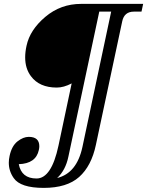

<svg xmlns="http://www.w3.org/2000/svg" viewBox="-20 -752 766 968"><path d="M200.2 195.3Q83.5 195.3 49.3 146Q24.4 110.8 24.4 68.4Q24.4 51.8 28.3 34.2Q39.1 -16.1 68.1 -39.1Q97.2 -62 125 -62Q178.2 -62 178.2 -14.6Q178.2 -5.9 175.8 4.4Q161.1 72.8 74.7 75.7Q88.4 147.9 164.1 147.9Q239.7 147.9 274.9 -18.1L341.3 -331.5Q301.3 -310.5 266.1 -310.5Q178.2 -310.5 135.7 -368.2Q106.9 -406.7 106.9 -462.9Q106.9 -490.2 113.8 -521.5Q130.9 -601.6 208.5 -667Q286.1 -732.4 388.7 -732.4H701.7L693.4 -693.4H655.3Q606.4 -693.4 596.2 -644.5L463.4 -21.5Q440.9 85 379.2 140.1Q317.4 195.3 200.2 195.3ZM268.1 145.5Q367.2 121.1 395.5 -10.7L540.5 -693.4H480.5L324.7 38.1Q310.5 106.4 268.1 145.5Z"/></svg>

Font: Munson
Style: Italic
Weight: 400
Italic angle: -12°
Designer: Paul James MIller
Foundry: High-Logic / Made with FontCreator
Version: Version 2.10;May 5, 2019;FontCreator 11.5.0.2430 64-bit